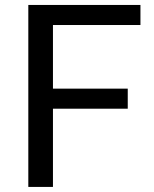

<svg xmlns="http://www.w3.org/2000/svg" viewBox="-20 -736 606 756"><path d="M188.5 -637.5V-387H483V-308H188.5V0H91.5V-716.5H533V-637.5Z"/></svg>

Font: Lato-Regular
Style: Regular
Weight: 400
Designer: Lukasz Dziedzic with Adam Twardoch and Botio Nikoltchev
Foundry: tyPoland Lukasz Dziedzic
Version: Version 2.015; 2015-08-06; http://www.latofonts.com/